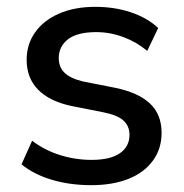

<svg xmlns="http://www.w3.org/2000/svg" viewBox="-20 -533 538 562"><path d="M247 9Q184 9 131 -7Q78 -23 43 -52L74 -121Q111 -93 156 -79Q201 -65 248 -65Q303 -65 331 -84.5Q359 -104 359 -138Q359 -164 341.5 -180Q324 -196 284 -204L188 -223Q124 -237 91 -271Q58 -305 58 -358Q58 -403 82.5 -438Q107 -473 152.5 -493Q198 -513 259 -513Q315 -513 363 -497Q411 -481 443 -451L411 -384Q380 -410 341 -424.5Q302 -439 262 -439Q206 -439 179 -418Q152 -397 152 -363Q152 -337 168.5 -320.5Q185 -304 221 -295L317 -276Q385 -262 419 -230Q453 -198 453 -144Q453 -97 427 -62Q401 -27 355 -9Q309 9 247 9Z"/></svg>

Font: Mulish ExtraLight SemiBold
Style: Regular
Weight: 600
Version: Version 3.603